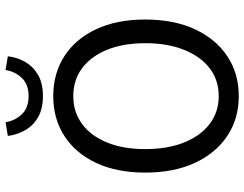

<svg xmlns="http://www.w3.org/2000/svg" viewBox="-116 -768 895 704"><g transform="rotate(-90 332.0 -415.5)"><path d="M332 12Q249.7 12 186.4 -29.9Q123.2 -71.8 87.4 -148.7Q51.7 -225.5 51.7 -330.8Q51.7 -436 87.4 -511.6Q123.2 -587.2 186.4 -627.7Q249.7 -668.3 332 -668.3Q414.9 -668.3 478.1 -627.7Q541.4 -587.2 577.1 -511.6Q612.9 -436 612.9 -330.8Q612.9 -225.5 577.1 -148.7Q541.4 -71.8 478.1 -29.9Q414.9 12 332 12ZM332 -61.5Q390.9 -61.5 434.2 -94.7Q477.5 -127.9 501.8 -188.6Q526.1 -249.3 526.1 -330.8Q526.1 -412.3 501.8 -471.4Q477.5 -530.4 434.2 -562.6Q390.9 -594.8 332 -594.8Q273.6 -594.8 230 -562.6Q186.4 -530.4 162.1 -471.4Q137.8 -412.3 137.8 -330.8Q137.8 -249.3 162.1 -188.6Q186.4 -127.9 230 -94.7Q273.6 -61.5 332 -61.5ZM332.1 -706.1Q286.2 -706.1 255.2 -723.6Q224.3 -741.2 207.4 -770.6Q190.5 -800 186.1 -834.7L236.4 -843.2Q242.1 -807.8 265.8 -783.2Q289.5 -758.6 332.1 -758.6Q374.7 -758.6 398.4 -783.2Q422.1 -807.8 427.8 -843.2L478.1 -834.7Q474.3 -800 457.1 -770.6Q439.9 -741.2 409.3 -723.6Q378.7 -706.1 332.1 -706.1Z"/></g></svg>

Font: SourceSans3VF
Style: Regular
Weight: 200
Designer: Paul D. Hunt
Foundry: Adobe
Version: Version 3.052;hotconv 1.1.0;makeotfexe 2.6.0